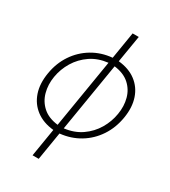

<svg xmlns="http://www.w3.org/2000/svg" viewBox="-224 -848 1032 1163"><g transform="rotate(30 292.5 -267.0)"><path d="M195.8 204.1 228 8.3Q154.8 1 105.5 -36.1Q56.2 -73.2 35.6 -133.8Q15.1 -194.3 28.3 -272.5Q41 -349.6 81.3 -409.7Q121.6 -469.7 183.1 -506.6Q244.6 -543.5 320.8 -550.3L351.6 -738.3H394.5L363.3 -550.3Q437 -543 485.8 -506.1Q534.7 -469.2 554.9 -409.2Q575.2 -349.1 562.5 -272.5Q549.8 -194.3 509.5 -133.8Q469.2 -73.2 408.2 -36.4Q347.2 0.5 271 8.3L238.8 204.1ZM234.9 -31.7 314 -511.2Q245.1 -503.4 194.3 -468.8Q143.6 -434.1 112.3 -382.6Q81.1 -331.1 71.3 -272.5Q61.5 -213.9 75.7 -161.9Q89.8 -109.9 129.2 -74.7Q168.5 -39.6 234.9 -31.7ZM356.9 -511.2 277.8 -31.7Q346.7 -40 397.5 -75.2Q448.2 -110.4 479 -162.4Q509.8 -214.4 519 -272.5Q528.8 -330.6 514.9 -382.1Q501 -433.6 461.9 -468.3Q422.9 -502.9 356.9 -511.2Z"/></g></svg>

Font: Inter Display Extra Light
Style: Italic
Weight: 200
Italic angle: -9.39999°
Designer: Rasmus Andersson
Foundry: rsms
Version: Version 4.000;git-4fc901f